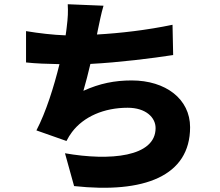

<svg xmlns="http://www.w3.org/2000/svg" viewBox="-20 -829 1040 907"><path d="M795 -712C676 -687 547 -672 438 -666L443 -691C451 -727 457 -762 469 -802L300 -809C302 -773 301 -747 295 -699C294 -688 292 -676 290 -662C231 -664 163 -672 103 -682V-534C148 -529 203 -527 261 -526C235 -420 197 -299 152 -213L294 -163C303 -180 310 -192 320 -205C375 -278 471 -320 583 -320C669 -320 715 -274 715 -224C715 -87 498 -68 287 -105L330 50C661 86 878 3 878 -228C878 -361 763 -449 602 -449C522 -449 451 -435 374 -400C385 -439 397 -483 407 -527C542 -534 702 -554 798 -569Z"/></svg>

Font: Noto Sans T Chinese Black
Style: Bold
Weight: 900
Designer: Ryoko NISHIZUKA (kana & ideographs); Paul D. Hunt (Latin, Greek & Cyrillic); Wenlong ZHANG (bopomofo); Sandoll Communica
Foundry: Adobe Systems Incorporated
Version: Version 1.000;PS 1;hotconv 1.0.78;makeotf.lib2.5.61930